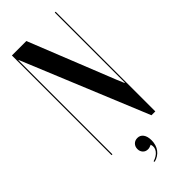

<svg xmlns="http://www.w3.org/2000/svg" viewBox="-280 -738 952 952"><g transform="rotate(-45 196.0 -262.0)"><path d="M144.5 -699H43.2V0H49.2V-619.2V-659.2H51.2L67.8 -619.2L323 0H350V-699H344V-247.5V-207.5H341.8L325 -247.5ZM217 100.5Q225 123.2 210.8 142Q196.5 160.8 168.8 169L171.2 174.5Q186.2 170.8 198.4 162.8Q210.5 154.8 218.9 143.6Q227.2 132.5 231.5 118.5Q235.8 104.5 235.8 88.5Q235.8 60.8 224.5 45.4Q213.2 30 194 30Q176.5 30 165.8 41.1Q155 52.2 155 69.5Q155 85.5 165.1 96.5Q175.2 107.5 191.8 107.5Q198 107.5 203.9 105.6Q209.8 103.8 217 100.5Z"/></g></svg>

Font: Moniqa Black
Style: Regular
Weight: 900
Designer: Rajesh Rajput
Foundry: Rajesh Rajput
Version: Version 1.000